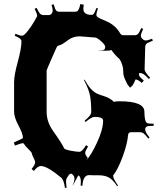

<svg xmlns="http://www.w3.org/2000/svg" viewBox="-20 -911 795 931"><path d="M412.1 -62Q382.8 -62 379.4 -9.8L371.1 -11.2Q372.1 -19 372.1 -31.2Q372.1 -43.5 368.2 -51.8Q364.3 -60.1 359.4 -60.1L331.1 -7.8Q339.8 -28.8 341.3 -43.9Q341.3 -59.1 327.1 -68.8H323.2Q317.4 -66.9 314.9 -64L308.1 -54.2Q300.3 -43.9 300.3 -31.7Q300.3 -19.5 303.2 -1L294.9 0Q289.6 -39.1 276.4 -49.8Q208.5 -106 178.2 -106Q163.1 -106 144 -82L133.3 -91.8Q150.4 -113.3 150.4 -122.6Q150.4 -131.8 142.6 -146.2Q134.8 -160.6 134.5 -166.5Q134.3 -172.4 117.9 -188Q101.6 -203.6 98.4 -210.2Q95.2 -216.8 89.6 -216.8Q84 -216.8 52.2 -205.1L47.4 -220.2Q91.3 -239.3 91.3 -242.2Q91.3 -262.2 69.8 -302.2Q48.3 -342.3 48.3 -369.1V-512.2Q48.3 -545.9 66.2 -611.3Q84 -676.8 84 -710Q84 -717.3 77.9 -723.1Q71.8 -729 51.3 -737.8L55.2 -747.1Q77.1 -737.8 86.9 -737.8Q96.7 -737.8 115.2 -761.7Q133.8 -785.6 147 -808.6Q160.2 -831.5 160.2 -833Q160.2 -844.2 147.9 -868.2L157.2 -873Q168.5 -850.1 175 -844Q181.6 -837.9 190.9 -837.9H216.3Q224.1 -837.9 229.7 -844.2Q235.4 -850.6 235.4 -860.8Q235.4 -871.1 230 -887.2L240.2 -890.1Q247.1 -865.7 252.4 -859.9Q257.8 -854 268.1 -854H338.4Q348.1 -854 352.5 -855.5Q363.8 -859.9 369.1 -891.1L386.2 -888.2Q384.3 -878.9 384.3 -867.2Q384.3 -838.9 425.3 -838.9Q431.2 -838.9 435.5 -845.2Q439.9 -851.6 447.3 -872.1L455.1 -870.1Q447.3 -848.6 447.3 -840.1Q447.3 -831.5 455.1 -826.7Q462.9 -821.8 476.1 -816.7Q489.3 -811.5 503.9 -804.2Q542 -785.6 564 -747.1Q569.8 -740.2 576.2 -740.2H633.3Q642.6 -740.2 648.7 -746.1Q654.8 -752 665 -774.9L674.3 -771Q663.1 -746.6 663.1 -737.5Q663.1 -728.5 671.4 -722.2Q677.7 -714.8 687 -714.8Q696.3 -714.8 717.3 -723.1L721.2 -713.9Q690.9 -702.1 687.7 -696.3Q684.6 -690.4 684.1 -684.1L681.2 -576.2Q681.2 -561 708 -534.2L702.1 -527.8Q684.6 -546.4 675.8 -551.8Q667 -557.1 657.2 -557.1H655.3Q654.3 -555.2 654.3 -547.1Q654.3 -539.1 677.2 -521L668 -508.8Q647.5 -525.9 637.2 -525.9Q626 -498.5 618.4 -492.4Q610.8 -486.3 610.4 -485.8L597.2 -502.9L588.9 -520.5Q578.1 -543 578.1 -554.9Q578.1 -566.9 576.7 -578.9Q575.2 -590.8 568.4 -608.2Q561.5 -625.5 550.3 -632.8Q530.3 -652.8 521 -668Q509.3 -665 489 -665Q468.8 -665 451.2 -667H474.1Q481 -667 485.6 -670.9Q490.2 -674.8 490.2 -684.1Q490.2 -693.4 470.2 -711.2Q450.2 -729 440.9 -729L366.2 -734.9Q333 -734.9 307.6 -714.8Q280.8 -694.3 269.5 -691.9Q258.3 -689.5 255.1 -682.4Q252 -675.3 238.3 -645Q206.1 -571.8 206.1 -569.8V-369.1Q206.1 -319.8 237.8 -275.4Q280.8 -214.8 291 -191.9Q293.5 -186 322 -180.4Q350.6 -174.8 364.5 -174.8Q378.4 -174.8 397 -207L407.2 -201.2Q393.1 -177.7 393.1 -170.2Q393.1 -162.6 398.9 -153.8L405.3 -146L398.9 -134.8Q421.9 -157.7 450.9 -220.7Q480 -283.7 480 -326.2Q480 -344.2 438 -344.2Q424.3 -344.2 395 -319.8L390.1 -325.2Q409.7 -342.3 415.5 -350.1Q421.4 -357.9 422.4 -366.2V-367.2Q422.4 -415.5 416.5 -447Q410.6 -478.5 387.2 -522.9L390.1 -524.9Q418.5 -472.2 450.7 -457Q464.8 -450.7 478.5 -446.8Q514.6 -436 532.2 -417Q540 -419.9 560.1 -419.9Q680.2 -419.9 680.2 -369.1Q680.2 -321.8 693.4 -314.5Q699.7 -311 725.1 -311V-300.8Q699.7 -300.8 693.1 -298.1Q686.5 -295.4 684.1 -287.1V-282.2Q684.1 -270 705.1 -244.1L699.2 -238.8Q684.1 -258.8 676.3 -264.4Q668.5 -270 660.2 -270H616.2Q602.1 -270 601.1 -255.9Q597.2 -212.4 574.7 -151.4Q552.2 -90.3 529.3 -61L528.3 -64.9Q528.3 -53.7 532.2 -44.2Q536.1 -34.7 552.2 -11.2L548.3 -7.8Q526.4 -41 506.6 -51Q486.8 -61 460.9 -61H432.1ZM331.1 -7.8 328.1 -2.9Z"/></svg>

Font: Eater
Style: Regular
Weight: 400
Version: Version 001.002